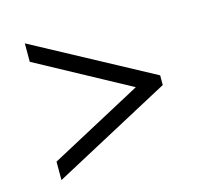

<svg xmlns="http://www.w3.org/2000/svg" viewBox="-79 -694 717 673"><g transform="rotate(-15 279.5 -358.0)"><path d="M64.9 -176.8 400.9 -356.9 64.9 -539.1V-606L494.1 -375V-339.8L64.9 -109.9Z"/></g></svg>

Font: Noto Serif Telugu
Style: Regular
Weight: 400
Designer: Indian Type Foundry
Foundry: Monotype Imaging Inc.
Version: Version 1.01